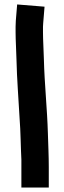

<svg xmlns="http://www.w3.org/2000/svg" viewBox="-20 -719 289 862"><path d="M57 -699C55 -674.7 53 -650.3 51 -626C50.3 -616.7 50 -607.7 50 -599V-574C50 -537.8 53 -493.7 54 -451C55.9 -363.4 63.5 -272.2 68 -187C72.8 -127.6 72.9 -60.5 76 -2V123H199V31C199 -17.9 196.5 -69.6 195 -121C191.9 -229.7 179.7 -342.6 177 -454C176 -495.9 173 -537.9 173 -574V-599C173 -603.7 173.3 -609.3 174 -616L180 -689Z"/></svg>

Font: Tape
Style: Regular
Weight: 500
Foundry: Cannot Into Space Fonts
Version: Version 0.97